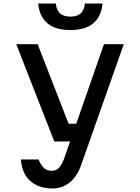

<svg xmlns="http://www.w3.org/2000/svg" viewBox="-20 -850 790 1086"><path d="M193 -600 368 -150H441L408 -50H287L72 -600ZM278 216Q198 216 151 173.5Q104 131 98 52H198Q213 87 229.5 101.5Q246 116 272 116Q296 116 311.5 101Q327 86 341 52L568 -600H680L438 86Q416 148 374 182Q332 216 278 216ZM378 -756Q416 -756 436.5 -774.5Q457 -793 460 -830H560Q553 -756 507.5 -718Q462 -680 378 -680Q294 -680 248.5 -718Q203 -756 196 -830H296Q299 -793 319.5 -774.5Q340 -756 378 -756Z"/></svg>

Font: Martian Mono VF sWd Rg
Style: Regular
Weight: 400
Width: 6
Monospace: yes
Designer: Roman Shamin
Foundry: Evil Martians
Version: Version 1.100